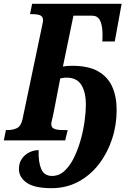

<svg xmlns="http://www.w3.org/2000/svg" viewBox="-40 -734 674 1004"><path d="M229 250Q140 250 99.5 221.5Q59 193 59 150Q59 118 74.5 96Q90 74 113.5 62.5Q137 51 162 51Q160 113 175.5 149.5Q191 186 232 186Q269 186 297.5 159.5Q326 133 347 90Q368 47 382 -3Q396 -53 402.5 -101.5Q409 -150 409 -186Q409 -253 385 -290.5Q361 -328 309 -328Q297 -328 289.5 -326.5Q282 -325 275 -324L240 -143Q235 -118 231.5 -105Q228 -92 228 -86Q228 -66 244.5 -60Q261 -54 287 -54H314L301 0H-20L-9 -54H3Q27 -54 48.5 -64Q70 -74 78 -112L180 -598Q185 -620 185 -628Q185 -648 170 -654Q155 -660 128 -660H117L128 -714H596L560 -517H495Q496 -528 496 -539.5Q496 -551 496 -564Q494 -608 481.5 -630Q469 -652 441 -652H344L289 -386Q299 -388 309.5 -389Q320 -390 338 -390Q422 -390 473 -361Q524 -332 547 -280Q570 -228 570 -159Q570 -80 546 -7Q522 66 477.5 124Q433 182 370 216Q307 250 229 250Z"/></svg>

Font: Noto Serif ExtraCondensed ExtraBold
Style: Italic
Weight: 800
Width: 2
Italic angle: -12°
Designer: Monotype Design Team
Foundry: Monotype Imaging Inc.
Version: Version 2.013